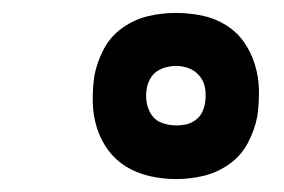

<svg xmlns="http://www.w3.org/2000/svg" viewBox="-20 -803 440 297"><path d="M252 -526Q232 -526 212 -530.5Q192 -535 175.5 -545Q159 -555 147.5 -570.5Q136 -586 130 -605Q124 -624 123.5 -644.5Q123 -665 126 -686Q130 -707 140.5 -727Q151 -747 169.5 -760Q188 -773 209 -778Q230 -783 252 -783Q272 -783 292 -779Q312 -775 329 -764.5Q346 -754 357 -738.5Q368 -723 374 -704Q380 -685 380.5 -664.5Q381 -644 378 -623Q374 -602 363.5 -582Q353 -562 334.5 -549Q316 -536 295 -531Q274 -526 252 -526ZM253 -609Q260 -609 267.5 -610.5Q275 -612 282 -617Q289 -622 292.5 -629Q296 -636 297 -643Q299 -654 297.5 -665Q296 -676 289.5 -684.5Q283 -693 273 -697Q263 -701 252 -701Q245 -701 237 -699Q229 -697 222.5 -692.5Q216 -688 212 -680.5Q208 -673 207 -666Q205 -655 207 -644Q209 -633 215 -624.5Q221 -616 231.5 -612.5Q242 -609 253 -609Z"/></svg>

Font: Iosevka Aile Extrabold
Style: Italic
Weight: 800
Italic angle: -9°
Designer: Belleve Invis
Foundry: Belleve Invis
Version: Version 31.1.0; ttfautohint (v1.8.4)